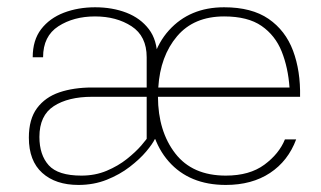

<svg xmlns="http://www.w3.org/2000/svg" viewBox="-20 -508 891 533"><path d="M387.2 -121.6H416.5V-349.1Q416.5 -396.5 393.3 -427Q370.1 -457.5 331.1 -472.7Q292 -487.8 244.1 -487.8Q196.8 -487.8 157.2 -472.7Q117.7 -457.5 94.2 -427Q70.8 -396.5 70.8 -349.1H99.6Q99.6 -407.7 142.1 -435.1Q184.6 -462.4 243.7 -462.4Q303.2 -462.4 345.2 -435.1Q387.2 -407.7 387.2 -349.1ZM60.1 -126Q60.1 -61.5 97.2 -28.1Q134.3 5.4 197.8 5.4Q240.2 5.4 276.4 -9Q312.5 -23.4 340.3 -44.9Q368.2 -66.4 386 -87.6Q403.8 -108.9 410.2 -122.6L394 -132.8Q388.2 -122.6 372.3 -104.2Q356.4 -85.9 332.3 -66.7Q308.1 -47.4 276.1 -33.9Q244.1 -20.5 206.1 -20.5Q141.1 -20.5 115.2 -49.3Q89.4 -78.1 89.4 -127.9Q89.4 -187.5 129.4 -213.4Q169.4 -239.3 235.4 -239.3H416V-265.1H235.8Q184.6 -265.1 145 -251.7Q105.5 -238.3 82.8 -207.8Q60.1 -177.2 60.1 -126ZM418.5 -239.3H813Q814.5 -311 793.5 -367.2Q772.5 -423.3 725.6 -455.6Q678.7 -487.8 602.1 -487.8Q506.8 -487.8 449 -423.8Q391.1 -359.9 391.1 -241.7Q391.1 -124.5 448.5 -59.6Q505.9 5.4 606.9 5.4Q679.2 5.4 729.5 -27.8Q779.8 -61 802.2 -121.1H771Q754.9 -81.1 713.9 -50.8Q672.9 -20.5 606.9 -20.5Q514.2 -20.5 466.6 -82Q418.9 -143.6 418.5 -239.3ZM419.4 -265.1Q424.8 -352.1 471.4 -407.2Q518.1 -462.4 602.1 -462.4Q668 -462.4 706.1 -436Q744.1 -409.7 762 -365Q779.8 -320.3 783.7 -265.1Z"/></svg>

Font: Estedad-FD VF
Style: Regular
Weight: 100
Designer: Amin Abedi
Version: Version 7.3